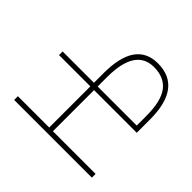

<svg xmlns="http://www.w3.org/2000/svg" viewBox="-141 -1006 1283 1283"><g transform="rotate(-45 500.0 -365.0)"><path d="M552.7 -32.2H643.6Q783.2 -32.2 847.2 -80.6Q911.1 -128.9 911.1 -226.6Q911.1 -400.4 643.6 -401.4H552.7ZM518.6 -401.4H129.9V2H94.7V-732.4H129.9V-436.5H518.6V-732.4H552.7V-436.5H643.6Q946.3 -436.5 947.3 -226.6Q947.3 2 643.6 2H544.9H518.6Z"/></g></svg>

Font: GenEi Gothic M ExtraLight
Style: Regular
Weight: 200
Designer: o_tamon (Modified); [Source Han Sans]
Ryoko NISHIZUKA  (kana & ideographs); Paul D. Hunt (Latin, Greek & Cyrillic); Wenl
Version: Version 1.1a;Original Version 1.004